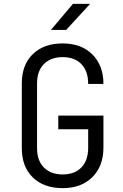

<svg xmlns="http://www.w3.org/2000/svg" viewBox="-20 -965 640 995"><path d="M93 -197V-533Q93 -629 150 -684.5Q207 -740 305 -740Q401 -740 458.5 -683Q516 -626 516 -530H437Q437 -596 402 -632.5Q367 -669 305 -669Q243 -669 207.5 -633Q172 -597 172 -533V-197Q172 -133 207.5 -97Q243 -61 305 -61Q367 -61 402 -97.5Q437 -134 437 -200V-295H282V-366H516V-200Q516 -104 458.5 -47Q401 10 305 10Q207 10 150 -45.5Q93 -101 93 -197ZM323 -810H244L358 -945H447Z"/></svg>

Font: JetBrains Mono Semi Light
Style: Regular
Weight: 350
Monospace: yes
Designer: Philipp Nurullin, Konstantin Bulenkov
Foundry: JetBrains
Version: 2.002